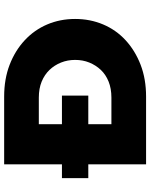

<svg xmlns="http://www.w3.org/2000/svg" viewBox="83 -824 740 947"><g transform="rotate(-90 453.5 -350.0)"><path d="M49 -285V-415H456V-285ZM117 0V-700H451Q538 -700 608 -673Q678 -646 729 -598.5Q780 -551 807 -487.5Q834 -424 834 -350Q834 -276 807 -212Q780 -148 729 -101Q678 -54 608 -27Q538 0 451 0ZM315 -126 284 -171H446Q491 -171 525.5 -185Q560 -199 583 -223.5Q606 -248 619 -280Q632 -312 632 -350Q632 -387 619 -419.5Q606 -452 582.5 -476.5Q559 -501 525 -515Q491 -529 446 -529H281L315 -572Z"/></g></svg>

Font: Lexend Exa ExtraBold
Style: Regular
Weight: 800
Designer: Bonnie Shaver-Troup, Thomas Jockin
Foundry: Lexend
Version: Version 1.007